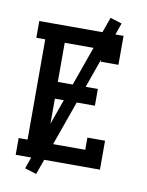

<svg xmlns="http://www.w3.org/2000/svg" viewBox="-97 -887 794 1039"><g transform="rotate(10 300.0 -368.0)"><path d="M48 0V-92H97V-643H48V-735H511V-576H414V-643H204V-428H424V-336H204V-92H414V-159H511V0ZM175 83 111 63 425 -819 489 -799Z"/></g></svg>

Font: Iosevka Slab Semibold Extended
Style: Regular
Weight: 600
Width: 7
Monospace: yes
Designer: Belleve Invis
Foundry: Belleve Invis
Version: Version 11.1.0; ttfautohint (v1.8.3)